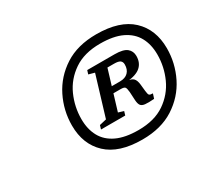

<svg xmlns="http://www.w3.org/2000/svg" viewBox="-95 -843 776 717"><g transform="rotate(-30 293.0 -484.5)"><path d="M456.5 -401.5 450 -381.5Q424 -379.5 410.8 -381Q397.5 -382.5 392.2 -389.8Q387 -397 386 -412.5L384 -449Q382.5 -466 378.5 -470.8Q374.5 -475.5 360 -475.5H296L304 -501.5H372Q395 -501.5 407.2 -513.8Q419.5 -526 419.5 -547.5Q419.5 -559 412.2 -564.5Q405 -570 386 -570H322.5L329 -599.5H405Q442.5 -599.5 457.8 -587Q473 -574.5 473 -553.5Q473 -524.5 454.2 -507.8Q435.5 -491 393.5 -487.5L395 -490Q414.5 -489 422.8 -480.5Q431 -472 433 -453L436 -424Q437.5 -408.5 441.2 -405Q445 -401.5 456.5 -401.5ZM366.5 -599.5 307.5 -405 330.5 -398 325.5 -381.5H221L226 -398L256 -405L308 -576.5L282.5 -583.5L287.5 -599.5ZM342 -309.5Q411 -309.5 455.5 -340Q500 -370.5 521.8 -418.5Q543.5 -466.5 543.5 -519Q543.5 -562.5 526 -594.2Q508.5 -626 472 -643.5Q435.5 -661 378 -661Q309.5 -661 264.8 -630.5Q220 -600 198.5 -552Q177 -504 177 -451.5Q177 -408 194.5 -376Q212 -344 248.5 -326.8Q285 -309.5 342 -309.5ZM383 -698.5Q484 -698.5 535 -650.5Q586 -602.5 586 -521.5Q586 -457.5 557.5 -400.2Q529 -343 473.5 -307.2Q418 -271.5 337 -271.5Q236.5 -271.5 185.5 -319.5Q134.5 -367.5 134.5 -448.5Q134.5 -512.5 163 -569.8Q191.5 -627 246.8 -662.8Q302 -698.5 383 -698.5Z"/></g></svg>

Font: Newsreader 12pt
Style: Italic
Weight: 400
Italic angle: -17°
Version: Version 1.003